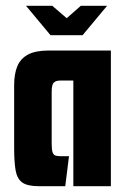

<svg xmlns="http://www.w3.org/2000/svg" viewBox="-20 -645 436 665"><path d="M70 -625H161L211 -582L260 -625H351L266 -523H155ZM116 0Q75 0 57 -13Q39 -26 34 -55.5Q29 -85 29 -132V-350Q29 -389 40 -415.5Q51 -442 77 -456Q103 -470 148 -470H364V0H234V-366H189Q177 -366 170.5 -362Q164 -358 161.5 -350Q159 -342 159 -328V-147Q159 -127 162 -118Q165 -109 171.5 -106.5Q178 -104 190 -104H219L206 0Z"/></svg>

Font: Smooch Sans ExtraBold
Style: Regular
Weight: 800
Designer: Robert E. Leuschke
Foundry: Robert E. Leuschke
Version: Version 1.010